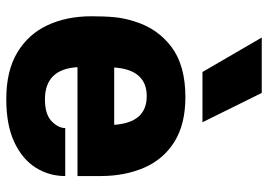

<svg xmlns="http://www.w3.org/2000/svg" viewBox="-138 -682 833 596"><g transform="rotate(90 278.0 -383.5)"><path d="M287 13Q199 13 142 -21.5Q85 -56 57.5 -115.5Q30 -175 30 -251Q30 -294 33 -324Q36 -354 46 -385Q68 -457 125.5 -500Q183 -543 281 -543Q365 -543 419.5 -509Q474 -475 500 -415Q526 -355 526 -279V-208H188Q194 -107 288 -107Q334 -107 355.5 -127.5Q377 -148 377 -170H526Q526 -120 500 -78.5Q474 -37 421 -12Q368 13 287 13ZM359 -596H203L96 -780H268ZM367 -322Q360 -423 278 -423Q196 -423 189 -322Z"/></g></svg>

Font: Tanohe Sans
Style: Bold
Weight: 700
Designer: Village Type and Design LLC & Cristiano Sobral
Foundry: Cooper Hewitt Smithsonian Design Museum
Version: Version 1.00;September 29, 2021;FontCreator 13.0.0.2655 64-b